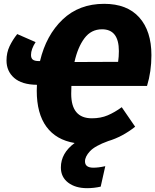

<svg xmlns="http://www.w3.org/2000/svg" viewBox="-20 -733 811 1003"><path d="M353 -284Q352 -270 352 -243Q352 -115 460 -115Q506 -115 542.5 -130.5Q579 -146 616 -173L686 -71Q619 -18 545 4Q476 29 450 57Q424 85 424 110Q424 143 468 143Q495 143 530 135L506 242Q471 250 435 250Q374 250 336 221Q298 192 298 142Q298 67 370 14Q273 -2 222.5 -71Q172 -140 172 -259Q172 -280 173 -290H172Q94 -291 54 -326Q14 -361 14 -417Q14 -458 30 -491.5Q46 -525 70 -555L166 -513Q142 -476 142 -446Q142 -429 151.5 -421.5Q161 -414 183 -414H189Q221 -549 307 -631Q393 -713 524 -713Q644 -713 707.5 -642Q771 -571 771 -445Q771 -359 748 -284ZM369 -409 597 -410Q601 -437 601 -466Q601 -580 513 -580Q456 -580 421 -533Q386 -486 369 -409Z"/></svg>

Font: Trujillo ExtraBold
Style: Italic
Weight: 800
Italic angle: -8°
Designer: Fira Sans original fonts by bBox Type GmbH, Carrois Corporate GbR, & Edenspiekermann AG / Changes by Cristiano Sobral
Foundry: Fira Sans original fonts by bBox Type GmbH, Carrois Corporate GbR, & Edenspiekermann AG / Changes by Cristiano Sobral
Version: Version 4.301;July 28, 2020;FontCreator 13.0.0.2655 64-bit